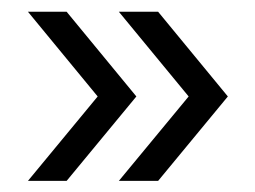

<svg xmlns="http://www.w3.org/2000/svg" viewBox="-20 -388 441 332"><path d="M28.3 -75.2H95.2L215.8 -221.2L95.2 -367.7H28.3L148.9 -221.2ZM185.5 -75.2H253.4L374 -221.2L253.4 -367.7H185.5L306.2 -221.2Z"/></svg>

Font: Now Medium
Style: Regular
Weight: 500
Designer: Alfredo Marco Pradil
Foundry: Alfredo Marco Pradil
Version: Version 1.200;hotconv 1.0.109;makeotfexe 2.5.65596